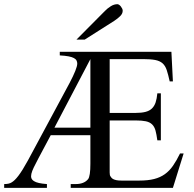

<svg xmlns="http://www.w3.org/2000/svg" viewBox="-32 -914 942 934"><path d="M809.1 0H312V-18.6H335.9Q377 -18.6 396.5 -42.5Q407.7 -56.6 407.7 -117.7V-256.3H214.8L154.3 -142.6Q140.6 -117.2 132.1 -99.1Q123.5 -81.1 120.6 -68.4Q117.7 -55.7 120.8 -47.1Q124 -38.6 133.8 -32.7Q149.4 -22 196.3 -18.6V0H-11.7V-18.6Q-0.5 -18.6 8.8 -20.5Q18.1 -22.5 24.9 -26.9Q32.2 -31.2 40 -38.8Q47.9 -46.4 57.4 -58.8Q66.9 -71.3 78.4 -89.6Q89.8 -107.9 104 -133.8L306.2 -509.8Q324.7 -544.9 334.2 -568.8Q343.8 -592.8 343.8 -604.5Q343.8 -612.8 340.3 -619.6Q336.9 -626.5 327.4 -631.6Q317.9 -636.7 301.3 -639.9Q284.7 -643.1 258.8 -644.5V-662.1H801.8L809.1 -518.1H793.5Q786.1 -551.8 779.1 -573Q772 -594.2 758.8 -606Q745.6 -617.7 723.4 -622.1Q701.2 -626.5 664.1 -626.5H501.5V-364.7H627.4Q655.8 -364.7 675.3 -369.6Q694.8 -374.5 706.8 -386Q718.8 -397.5 724.9 -415.5Q731 -433.6 733.4 -460H750.5V-231.4H733.4Q729.5 -260.3 724.4 -279.1Q719.2 -297.9 708 -308.8Q696.8 -319.8 677.7 -324Q658.7 -328.1 627.4 -328.1H501.5V-74.7Q501.5 -61 505.4 -56.2Q507.3 -52.7 510.5 -49.1Q513.7 -45.4 519.3 -42.5Q524.9 -39.6 534.2 -37.6Q543.5 -35.6 558.1 -35.6H646.5Q688 -35.6 717.8 -43.2Q747.6 -50.8 769.8 -66.7Q792 -82.5 809.3 -107.4Q826.7 -132.3 843.8 -167.5H861.3ZM407.7 -626.5 232.9 -293H407.7ZM564.9 -861.8Q564.9 -847.7 552.5 -835.4Q540 -823.2 524.4 -813L379.9 -721.2H339.8L478.5 -860.8Q491.2 -874 507.1 -883.8Q522.9 -893.6 539.1 -893.6Q543 -893.6 547.4 -890.6Q551.8 -887.7 555.7 -882.8Q559.6 -877.9 562.3 -872.3Q564.9 -866.7 564.9 -861.8Z"/></svg>

Font: Doulos SIL Am
Style: Regular
Weight: 400
Designer: Walt Agee, Victor Gaultney, Peter Martin, Debbi Hosken, Becca Hirsbrunner
Foundry: SIL International
Version: Version 5.000